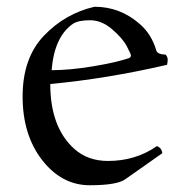

<svg xmlns="http://www.w3.org/2000/svg" viewBox="-20 -529 557 569"><path d="M300 -52Q382 -52 445 -96Q459 -91 461 -75L353 1Q329 20 246 20Q163 20 105 -54.5Q47 -129 47 -243Q47 -357 110 -423Q173 -489 260 -509Q336 -509 394 -458Q429 -428 443 -380Q446 -368 471 -367Q477 -360 477 -352.5Q477 -345 475 -337Q299 -296 129 -280Q129 -152 200 -88Q240 -52 300 -52ZM363 -357Q368 -360 368 -364.5Q368 -369 355.5 -392.5Q343 -416 312 -442.5Q281 -469 247 -469Q213 -469 197 -459Q141 -421 133 -321Q187 -321 256 -332.5Q325 -344 363 -357Z"/></svg>

Font: Rosarivo
Style: Regular
Weight: 400
Designer: Pablo Ugerman
Foundry: Pablo Ugerman
Version: Version 1.003